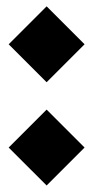

<svg xmlns="http://www.w3.org/2000/svg" viewBox="-20 -588 288 593"><path d="M124 -249.5 241.2 -132.3 124 -15.1 6.8 -132.3ZM124 -568.4 241.2 -451.2 124 -334 6.8 -451.2Z"/></svg>

Font: UnifrakturCook
Style: Bold
Weight: 700
Designer: j. 'mach' wust
Version: Version 2011-09-01